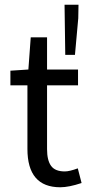

<svg xmlns="http://www.w3.org/2000/svg" viewBox="-20 -780 378 812"><path d="M24 -419V-481L100 -486L110 -622H179V-486H310V-419H179V-149Q179 -102 196 -78.5Q213 -55 254 -55Q274 -55 309 -68L325 -6Q271 12 235 12Q96 12 96 -150V-419ZM253 -760H312L311 -703L297 -548H256Z"/></svg>

Font: RibengUni
Style: Regular
Weight: 400
Designer: (1) Dr. Andrew Glass (Senior Program Manager at Microsoft Corporation)
(2) Bivuti Chakma (Chakma Font Designer & Keyboar
Foundry: Bivuti Chakma
Version: Version 2.2022; Updated on: 03 June 2022; Friday